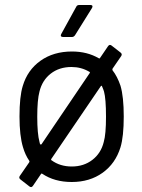

<svg xmlns="http://www.w3.org/2000/svg" viewBox="-20 -720 568 768"><path d="M475 -254Q475 -174 462 -131Q442 -66 390.5 -29Q339 8 267 8Q198 8 149 -25Q145 -27 144 -24L112 23Q106 32 98 26L62 -2Q54 -8 59 -16L97 -71Q99 -74 97 -77Q81 -100 72 -131Q58 -177 58 -254Q58 -334 71 -376Q90 -440 142 -477Q194 -514 268 -514Q329 -514 375 -487Q379 -485 380 -488L412 -535Q418 -544 426 -538L462 -510Q470 -504 465 -496L430 -445Q429 -442 430 -439Q449 -415 462 -377Q475 -333 475 -254ZM140 -144Q141 -142 143 -142Q145 -142 146 -143L339 -428Q341 -432 337 -433Q305 -452 266 -452Q217 -452 183 -425.5Q149 -399 138 -354Q129 -321 129 -253Q129 -185 138 -152ZM404 -253Q404 -325 396 -354Q394 -361 388 -375Q387 -379 383 -375L185 -84Q183 -80 186 -79Q220 -54 267 -54Q315 -54 349.5 -80.5Q384 -107 395 -152Q404 -183 404 -253ZM225 -584 285 -693Q288 -700 297 -700H342Q348 -700 349.5 -696.5Q351 -693 348 -688L280 -579Q275 -572 268 -572H232Q226 -572 224 -575.5Q222 -579 225 -584Z"/></svg>

Font: Barlow
Style: Regular
Weight: 400
Designer: Jeremy Tribby
Foundry: Tribby Type
Version: Version 1.408;December 10, 2018;FontCreator 11.5.0.2430 64-b